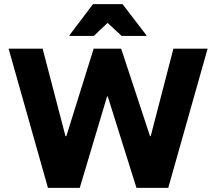

<svg xmlns="http://www.w3.org/2000/svg" viewBox="-20 -911 1048 931"><path d="M212.5 0 21.7 -675H186.7L297.5 -250.8H301.7L434.2 -675H567.5L707.5 -250.8H710.8L820.8 -675H986.7L795.8 0H641.7L502.5 -443.3H499.2L366.7 0ZM316.7 -736.7V-740L430.8 -890.8H574.2L690 -740V-736.7H570L501.7 -800L435 -736.7Z"/></svg>

Font: Funnel Display ExtraBold
Style: Regular
Weight: 800
Designer: NORD ID, Kristian Moeller
Foundry: Dicotype
Version: Version 1.000